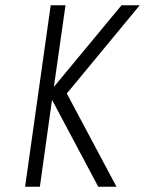

<svg xmlns="http://www.w3.org/2000/svg" viewBox="-20 -707 549 727"><path d="M75 0H131L177 -329L352 0H421L233 -353L509 -687H440L184 -378L228 -687H172Z"/></svg>

Font: Secuela ExtLt
Style: Italic
Weight: 200
Italic angle: -8°
Designer: Fernando Haro
Foundry: deFharo
Version: Version 1.704